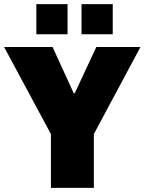

<svg xmlns="http://www.w3.org/2000/svg" viewBox="-29 -915 704 935"><path d="M330 -461H335L440 -686H655L428 -262V0H219V-262L-9 -686H227ZM300 -748H148V-895H300ZM520 -748H368V-895H520Z"/></svg>

Font: Chivo Black
Style: Regular
Weight: 900
Designer: Hector Gatti
Foundry: Omnibus-Type
Version: Version 1.007